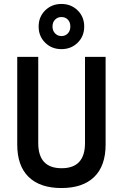

<svg xmlns="http://www.w3.org/2000/svg" viewBox="-20 -937 620 969"><path d="M290 12Q182 12 124.5 -44Q67 -100 67 -207V-650H173V-215Q173 -88 291 -88Q409 -88 409 -215V-650H513V-207Q513 -100 455.5 -44Q398 12 290 12ZM290 -689Q241 -689 208 -721.5Q175 -754 175 -803Q175 -852 208 -884.5Q241 -917 290 -917Q339 -917 372 -884.5Q405 -852 405 -803Q405 -754 372 -721.5Q339 -689 290 -689ZM290 -755Q310 -755 322.5 -768.5Q335 -782 335 -803Q335 -825 322.5 -838Q310 -851 290 -851Q271 -851 258 -838Q245 -825 245 -803Q245 -782 258 -768.5Q271 -755 290 -755Z"/></svg>

Font: Sometype Mono SemiBold
Style: Regular
Weight: 600
Designer: Ryoichi Tsunekawa
Foundry: Dharma Type
Version: Version 1.001